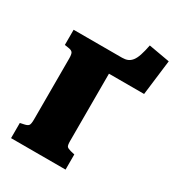

<svg xmlns="http://www.w3.org/2000/svg" viewBox="-197 -956 983 1074"><g transform="rotate(30 294.5 -418.5)"><path d="M40 0V-98L68 -104Q86 -108 92.5 -116.5Q99 -125 99 -155V-548Q99 -576 92.5 -585.5Q86 -595 66 -598L40 -602V-700H353Q373 -700 388 -706Q403 -712 415 -727Q427 -742 436 -769Q445 -796 453 -837L589 -813L561 -586H334V-151Q334 -123 340.5 -116Q347 -109 366 -104L392 -98V0Z"/></g></svg>

Font: Literata Variable Black
Style: Regular
Weight: 900
Designer: Latin by Veronika Burian and Jose Scaglione. Greek by Irene Vlachou. Cyrillic by Vera Evstafieva.
Foundry: TypeTogether
Version: Version 3.021